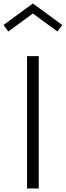

<svg xmlns="http://www.w3.org/2000/svg" viewBox="-65 -1068 373 1088"><path d="M154.5 0V-750H88.2V0ZM121.4 -991.4 260.5 -889.5 287.7 -926.4 121.4 -1048.2 -45 -926.4 -17.7 -889.5Z"/></svg>

Font: Spartan MB
Style: Regular
Weight: 212
Designer: Matt Bailey, Mirko Velimirovic
Foundry: Matt Bailey
Version: Version 1.005